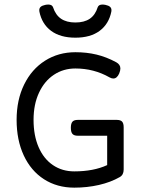

<svg xmlns="http://www.w3.org/2000/svg" viewBox="-20 -822 640 852"><path d="M154.8 -770.5Q154.3 -772.9 154.3 -776.9Q154.3 -786.1 160.6 -791.7Q167 -797.4 180.7 -800.3Q188 -801.8 194.3 -801.8Q210.9 -801.8 215.3 -790Q226.6 -755.4 251 -738.8Q275.4 -722.2 314.5 -722.2Q354 -722.2 378.4 -738.8Q402.8 -755.4 413.6 -790Q418 -801.8 434.6 -801.8Q440.9 -801.8 448.2 -800.3Q461.9 -797.4 468.3 -791.7Q474.6 -786.1 474.6 -776.9Q474.6 -772.9 474.1 -770.5Q462.9 -715.3 422.1 -685.1Q381.3 -654.8 314.5 -654.8Q247.6 -654.8 206.8 -685.1Q166 -715.3 154.8 -770.5ZM528.8 -256.8V-69.8Q528.8 -45.9 511.2 -36.1Q471.2 -13.2 418.9 -1.2Q366.7 10.7 309.6 10.7Q233.4 10.7 175.3 -26.6Q117.2 -64 85.4 -132.3Q53.7 -200.7 53.7 -290Q53.7 -378.9 87.2 -447Q120.6 -515.1 179.9 -552.7Q239.3 -590.3 314.5 -590.3Q364.7 -590.3 408.4 -579.8Q452.1 -569.3 495.6 -545.9Q514.2 -535.6 514.2 -518.1Q514.2 -508.8 508.8 -495.6Q499 -473.6 482.9 -473.6Q475.1 -473.6 466.3 -478.5Q397 -518.1 314.5 -518.1Q261.2 -518.1 219.2 -490.2Q177.2 -462.4 153.1 -410.6Q128.9 -358.9 128.9 -290Q128.9 -220.7 151.4 -168.9Q173.8 -117.2 214.8 -89.4Q255.9 -61.5 309.6 -61.5Q395 -61.5 455.6 -89.4V-219.7H325.2Q308.6 -219.7 301.5 -227.8Q294.4 -235.8 294.4 -254.9Q294.4 -273.9 301.5 -282Q308.6 -290 325.2 -290H498Q514.6 -290 521.7 -282.5Q528.8 -274.9 528.8 -256.8Z"/></svg>

Font: Courier Prime Sans
Style: Regular
Weight: 400
Designer: Alan Dague-Greene
Foundry: Quote-Unquote Apps
Version: Version 3.020